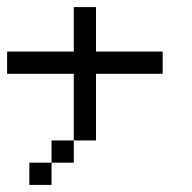

<svg xmlns="http://www.w3.org/2000/svg" viewBox="-20 -520 540 540"><path d="M0 -312.5V-375H62.5V-312.5ZM62.5 -312.5V-375H125V-312.5ZM125 -312.5V-375H187.5V-312.5ZM187.5 -312.5V-375H250V-312.5ZM250 -312.5V-375H312.5V-312.5ZM62.5 0V-62.5H125V0ZM312.5 -312.5V-375H375V-312.5ZM187.5 -250V-312.5H250V-250ZM187.5 -187.5V-250H250V-187.5ZM187.5 -125V-187.5H250V-125ZM375 -312.5V-375H437.5V-312.5ZM125 -62.5V-125H187.5V-62.5ZM187.5 -375V-437.5H250V-375ZM187.5 -437.5V-500H250V-437.5Z"/></svg>

Font: AprilSans
Style: Regular
Weight: 400
Designer: typesprite
Version: Version 1.001;PS 001.001;hotconv 1.0.88;makeotf.lib2.5.64775